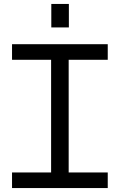

<svg xmlns="http://www.w3.org/2000/svg" viewBox="-20 -953 606 973"><path d="M239 -63V-666H328V-63ZM41 0V-79H526V0ZM41 -650V-729H526V-650ZM240 -814V-933H329V-814Z"/></svg>

Font: Hubot Sans
Style: Regular
Weight: 400
Designer: Deni Anggara
Foundry: GitHub, Inc., Subsidiary of Microsoft Corporation
Version: Version 2.000